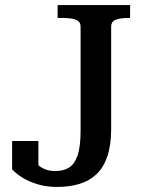

<svg xmlns="http://www.w3.org/2000/svg" viewBox="-20 -730 569 760"><path d="M208 -710H495V-659H488Q457 -659 438.5 -652Q420 -645 420 -624V-220Q420 -156 405 -111.5Q390 -67 362 -40.5Q334 -14 294.5 -2Q255 10 206 10Q165 10 131 0Q97 -10 71 -25.5Q45 -41 28 -60V-172H132V-63Q117 -68 107 -75.5Q97 -83 93.5 -90.5Q90 -98 94 -102.5Q98 -107 108 -105Q116 -91 128.5 -79Q141 -67 158.5 -60Q176 -53 199 -53Q231 -53 253 -66.5Q275 -80 287 -114.5Q299 -149 299 -212V-624Q299 -640 289 -647Q279 -654 263 -656.5Q247 -659 228 -659H208Z"/></svg>

Font: Roboto Serif 28pt Condensed Medium
Style: Regular
Weight: 500
Width: 3
Designer: Greg Gazdowicz
Foundry: Commercial Type
Version: Version 1.008